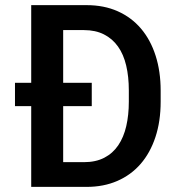

<svg xmlns="http://www.w3.org/2000/svg" viewBox="-20 -731 699 751"><path d="M102.1 0V-315.9H38.6V-407.2H102.1V-710.9H318.8Q386.7 -710.9 440.4 -687Q494.1 -663.1 531.5 -619.1Q568.8 -575.2 588.6 -513.4Q608.4 -451.7 608.4 -376.5V-333.5Q608.4 -256.3 587.9 -194.6Q567.4 -132.8 529.8 -89.6Q492.2 -46.4 438.7 -23.2Q385.3 0 318.8 0ZM338.9 -315.9H227.1V-96.7H308.1Q354.5 -96.7 387.9 -114Q421.4 -131.3 442.6 -162.8Q463.9 -194.3 473.9 -237.8Q483.9 -281.2 483.9 -333.5V-377.4Q483.9 -431.2 473.6 -474.6Q463.4 -518.1 441.7 -548.8Q419.9 -579.6 386.7 -596.4Q353.5 -613.3 308.1 -613.3H227.1V-407.2H338.9Z"/></svg>

Font: Ufes Sans SemiBold
Style: Regular
Weight: 600
Designer: Ricardo Esteves & Filipe Motta
Foundry: ProDesignUfes - Ricardo Esteves, Filipe Motta (This is a derivative work, based on Roboto family, by Christian Robertson
Version: Version 2.0